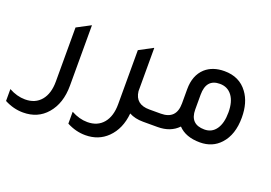

<svg xmlns="http://www.w3.org/2000/svg" viewBox="-179 -697 1606 1138"><g transform="rotate(20 624.0 -127.5)"><path d="M238 -53Q238 59 179 127Q123 192 30 192Q-30 192 -87 162V87Q-36 115 15 115Q79 115 115 72Q151 29 151 -47V-388L238 -434Z M728 -81H794V0H718Q667 0 630 -20Q621 79 561 138Q506 192 423 192Q363 192 306 162V87Q357 115 408 115Q472 115 508 72Q544 29 544 -47V-388L630 -434V-433L631 -434V-161Q640 -81 728 -81Z M898 -271Q898 -358 950 -406Q996 -447 1070 -447Q1165 -447 1216 -377Q1260 -318 1260 -223Q1260 -115 1204 -54Q1155 0 1076 0Q986 0 939 -50Q891 0 810 0H734V-81H800Q898 -81 898 -181ZM984 -174Q984 -81 1075 -81Q1122 -81 1148.5 -119Q1175 -157 1175 -225Q1175 -292 1147 -329.5Q1119 -367 1070 -367Q984 -367 984 -267Z"/></g></svg>

Font: TajawalTap Med
Style: Regular
Weight: 500
Designer: Boutros Fonts
Foundry: Created by Boutros International 2017
Version: Version 2.700